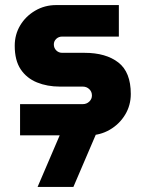

<svg xmlns="http://www.w3.org/2000/svg" viewBox="-20 -533 570 756"><path d="M59 0V-123H306Q321 -123 331.5 -133Q342 -143 342 -157Q342 -172 331.5 -182Q321 -192 306 -192H216Q166 -192 125.5 -208.5Q85 -225 61.5 -260Q38 -295 38 -353Q38 -397 59.5 -433Q81 -469 118.5 -491Q156 -513 201 -513H448V-389H225Q211 -389 201.5 -380Q192 -371 192 -358Q192 -344 201.5 -334.5Q211 -325 225 -325H313Q397 -325 446 -287Q495 -249 495 -163Q495 -118 472.5 -81Q450 -44 412 -22Q374 0 328 0ZM128 203 227 -28H368L269 203Z"/></svg>

Font: MuseoModerno
Style: Bold
Weight: 700
Designer: Pablo Cosgaya, Héctor Gatti, Marcela Romero, and the Authors of The MuseoModerno Project.
Foundry: Omnibus-Type Team
Version: Version 1.001